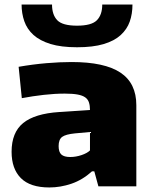

<svg xmlns="http://www.w3.org/2000/svg" viewBox="-20 -820 675 845"><path d="M197 5Q113 5 72 -36Q31 -77 31 -152Q31 -237 82 -278.5Q133 -320 241 -327L376 -336Q376 -355 371.5 -369Q367 -383 355 -391.5Q343 -400 321.5 -404Q300 -408 265 -408Q221 -408 172.5 -402.5Q124 -397 76 -388L62 -526Q125 -537 184.5 -542Q244 -547 295 -547Q440 -547 510 -500.5Q580 -454 580 -357V0H413L395 -66H385Q343 -28 294.5 -11.5Q246 5 197 5ZM289 -129Q314 -129 339 -137.5Q364 -146 376 -158V-239L310 -233Q269 -229 253.5 -217.5Q238 -206 238 -177Q238 -151 250 -140Q262 -129 289 -129ZM319 -612Q249 -612 202 -626.5Q155 -641 127 -666.5Q99 -692 87 -726.5Q75 -761 75 -800H209Q209 -755 232 -731Q255 -707 319 -707Q383 -707 406.5 -731Q430 -755 430 -800H563Q563 -759 551 -725Q539 -691 511 -665.5Q483 -640 436 -626Q389 -612 319 -612Z"/></svg>

Font: Encode Sans Wide
Style: ExtraBold
Weight: 800
Designer: Pablo Impallari, Andres Torresi
Foundry: Pablo Impallari, Andres Torresi
Version: Version 1.000; ttfautohint (v1.00) -l 8 -r 50 -G 200 -x 14 -